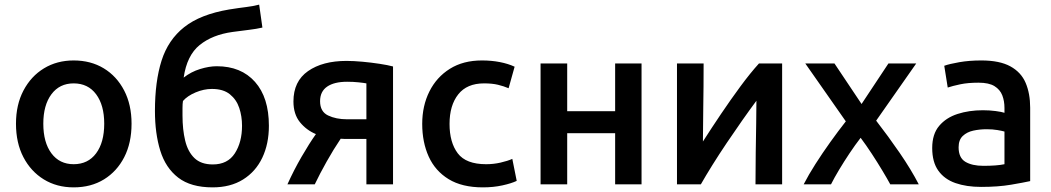

<svg xmlns="http://www.w3.org/2000/svg" viewBox="-20 -796 4539 829"><path d="M298 13Q225 13 169 -21.5Q113 -56 81 -117.5Q49 -179 49 -262Q49 -344 81.5 -405.5Q114 -467 170 -501Q226 -535 298 -535Q372 -535 428 -501Q484 -467 516 -405.5Q548 -344 548 -262Q548 -179 516.5 -117.5Q485 -56 429 -21.5Q373 13 298 13ZM298 -87Q360 -87 395 -134Q430 -181 430 -262Q430 -342 395 -389Q360 -436 298 -436Q237 -436 202 -389Q167 -342 167 -262Q167 -181 202 -134Q237 -87 298 -87Z M898 13Q804 13 749.5 -29Q695 -71 672 -145.5Q649 -220 649 -317Q649 -444 677.5 -534Q706 -624 775.5 -679Q845 -734 969 -755Q1013 -762 1042.5 -765.5Q1072 -769 1099 -776L1113 -677Q1087 -671 1057.5 -667.5Q1028 -664 984 -658Q897 -646 842 -601.5Q787 -557 773 -461Q805 -486 844 -498Q883 -510 916 -510Q1021 -510 1081 -442.5Q1141 -375 1141 -253Q1141 -175 1112.5 -115Q1084 -55 1029.5 -21Q975 13 898 13ZM899 -86Q963 -86 994 -134Q1025 -182 1025 -253Q1025 -294 1013 -330Q1001 -366 972.5 -389Q944 -412 895 -412Q860 -412 824.5 -397Q789 -382 770 -360Q768 -348 768 -330Q768 -312 768 -297Q768 -237 779.5 -189Q791 -141 819.5 -113.5Q848 -86 899 -86Z M1221 0Q1249 -62 1282 -119Q1315 -176 1344 -217Q1303 -234 1275 -268.5Q1247 -303 1247 -358Q1247 -445 1310 -489Q1373 -533 1476 -533Q1507 -533 1545 -529.5Q1583 -526 1619 -520.5Q1655 -515 1677 -509V0H1562V-196H1493Q1481 -196 1470 -196Q1459 -196 1451 -197Q1420 -151 1390.5 -98.5Q1361 -46 1339 0ZM1478 -281H1562V-436Q1552 -438 1528.5 -440.5Q1505 -443 1479 -443Q1423 -443 1392.5 -422Q1362 -401 1362 -359Q1362 -314 1396.5 -297.5Q1431 -281 1478 -281Z M2065 13Q1975 13 1917 -22.5Q1859 -58 1831 -120Q1803 -182 1803 -261Q1803 -339 1834 -401Q1865 -463 1922.5 -499Q1980 -535 2061 -535Q2102 -535 2138 -528Q2174 -521 2202 -508L2176 -415Q2155 -424 2130 -430Q2105 -436 2070 -436Q1996 -436 1958.5 -388.5Q1921 -341 1921 -261Q1921 -181 1956.5 -134Q1992 -87 2079 -87Q2111 -87 2141.5 -94Q2172 -101 2192 -110L2211 -15Q2188 -4 2149 4.5Q2110 13 2065 13Z M2314 0V-522H2429V-316H2636V-522H2750V0H2636V-221H2429V0Z M2903 0V-522H3018Q3018 -420 3016.5 -332.5Q3015 -245 3015 -185Q3052 -243 3093.5 -304.5Q3135 -366 3177 -423Q3219 -480 3257 -522H3357V0H3242Q3242 -69 3243 -136.5Q3244 -204 3245 -262Q3246 -320 3246 -361Q3217 -322 3184 -275Q3151 -228 3118 -179Q3085 -130 3056 -83.5Q3027 -37 3006 0Z M3450 0Q3471 -41 3501 -88Q3531 -135 3565 -182.5Q3599 -230 3632 -272L3457 -522H3583L3700 -347L3816 -522H3936L3763 -275Q3815 -208 3864.5 -136Q3914 -64 3947 0H3824Q3811 -24 3790 -59Q3769 -94 3744.5 -131.5Q3720 -169 3696 -201Q3672 -170 3648 -134Q3624 -98 3603 -63Q3582 -28 3568 0Z M4216 11Q4153 11 4105.5 -5.5Q4058 -22 4031.5 -59Q4005 -96 4005 -157Q4005 -217 4035 -252.5Q4065 -288 4114.5 -304Q4164 -320 4224 -320Q4253 -320 4279 -316.5Q4305 -313 4317 -309V-330Q4317 -360 4307.5 -384.5Q4298 -409 4274 -424Q4250 -439 4205 -439Q4159 -439 4126 -432Q4093 -425 4072 -418L4057 -512Q4079 -520 4122 -527.5Q4165 -535 4217 -535Q4296 -535 4342.5 -509.5Q4389 -484 4408.5 -438Q4428 -392 4428 -331V-14Q4401 -8 4345.5 1.5Q4290 11 4216 11ZM4226 -80Q4284 -80 4317 -87V-228Q4307 -231 4286.5 -234.5Q4266 -238 4240 -238Q4210 -238 4182.5 -232Q4155 -226 4137 -209Q4119 -192 4119 -160Q4119 -115 4148 -97.5Q4177 -80 4226 -80Z"/></svg>

Font: Ubuntu Sans SemiBold
Style: Regular
Weight: 600
Designer: Dalton Maag Ltd
Foundry: Dalton Maag Ltd
Version: Version 1.006; ttfautohint (v1.8.4.7-5d5b)